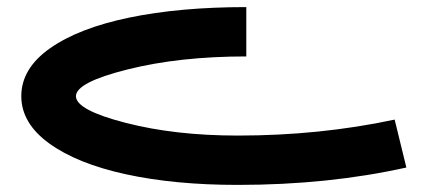

<svg xmlns="http://www.w3.org/2000/svg" viewBox="-20 -299 1215 541"><path d="M650 222Q472 222 334.5 192Q197 162 118.5 105Q40 48 40 -28Q40 -106 121 -163Q202 -220 344.5 -249.5Q487 -279 674 -279V-140Q486 -140 340 -103.5Q194 -67 194 -28Q194 11 333.5 47Q473 83 650 83Q881 83 1092 38L1125 173Q905 222 650 222Z"/></svg>

Font: Montserrat-Arabic SemiBold
Style: Regular
Weight: 600
Designer: Mohamed Gaber
Foundry: Kief Type Foundry
Version: Version 5.008;PS 005.008;hotconv 1.0.88;makeotf.lib2.5.64775